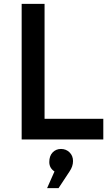

<svg xmlns="http://www.w3.org/2000/svg" viewBox="-20 -720 574 991"><path d="M338.9 165 282.2 251H223.1L261.2 165Q234.4 147.5 234.4 116.2Q234.4 85 251.5 66.9Q269 48.8 294.9 48.8Q320.8 48.8 338.9 66.4Q356.9 84 356.9 111.3Q356.9 138.7 338.9 165ZM91.8 0V-700.2H210V-106.9H513.2V0Z"/></svg>

Font: TruenoRg
Style: Book
Weight: 400
Designer: Julieta Ulanovsky
Foundry: Julieta Ulanovsky
Version: Version 3.001b